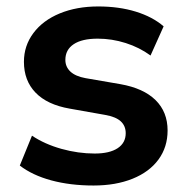

<svg xmlns="http://www.w3.org/2000/svg" viewBox="-20 -570 591 601"><path d="M42 -51.8 80.1 -145.3Q119.9 -118.7 172.4 -104Q224.9 -89.4 276.4 -89.4Q323 -89.4 348.3 -106.1Q373.5 -122.8 373.5 -153.1Q373.5 -176 357.9 -190.3Q342.3 -204.6 308.6 -210.4L198 -230Q127.9 -242.2 91.4 -279.9Q54.9 -317.6 54.9 -376.5Q54.9 -426.8 84.5 -466.4Q114 -506.1 167 -528Q220 -549.8 287.4 -549.8Q352.3 -549.8 405 -533.6Q457.8 -517.3 492.2 -487.5L451.2 -396.2Q416.5 -421.6 373.4 -435.3Q330.3 -449 285.9 -449Q236.6 -449 210.6 -431.6Q184.6 -414.3 184.6 -382.6Q184.6 -360.8 200.4 -345.9Q216.3 -331.1 247.6 -325.4L356.7 -306.6Q429 -293.9 466.8 -256.8Q504.6 -219.7 504.6 -161.6Q504.6 -109.6 476.1 -70.7Q447.5 -31.7 394.9 -10.5Q342.3 10.7 272.9 10.7Q200 10.7 140.5 -5.4Q81.1 -21.5 42 -51.8Z"/></svg>

Font: Min Sans VF VF
Style: Regular
Weight: 400
Designer: Jinseong-Kim, NotoSansCJK, Nunito
Foundry: Jinseong-Kim
Version: Version 1.420;Glyphs 3.1.2 (3151)